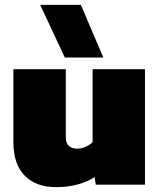

<svg xmlns="http://www.w3.org/2000/svg" viewBox="-20 -758 655 788"><path d="M246 -522 145 -738H312L404 -522ZM210 10Q128 10 81.5 -37Q35 -84 35 -174V-474H250V-195Q250 -148 298 -148Q315 -148 332.5 -156Q350 -164 360 -175V-474H575V0H373L368 -31Q341 -13 300.5 -1.5Q260 10 210 10Z"/></svg>

Font: Kanit ExtraBold
Style: Regular
Weight: 800
Designer: Katatrad Team
Foundry: CadsonDemak
Version: Version 2.000; ttfautohint (v1.8.3)